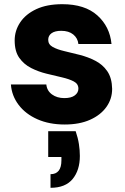

<svg xmlns="http://www.w3.org/2000/svg" viewBox="-20 -586 598 916"><path d="M289 8Q215 8 158.5 -17Q102 -42 69 -85.5Q36 -129 32 -183H201Q204 -153 228 -135.5Q252 -118 287 -118Q320 -118 337 -131Q354 -144 354 -163Q354 -186 332 -197.5Q310 -209 275.5 -217Q241 -225 202 -234.5Q163 -244 128.5 -261.5Q94 -279 72 -310Q50 -341 50 -393Q50 -440 76.5 -479.5Q103 -519 153.5 -542.5Q204 -566 277 -566Q385 -566 444.5 -512.5Q504 -459 512 -376H354Q351 -404 329.5 -421.5Q308 -439 272 -439Q242 -439 226 -427.5Q210 -416 210 -396Q210 -374 231.5 -362Q253 -350 287.5 -342Q322 -334 361 -324Q400 -314 435 -296Q470 -278 492 -246Q514 -214 515 -162Q515 -114 487.5 -75.5Q460 -37 409.5 -14.5Q359 8 289 8ZM341 40Q352 72 356.5 101.5Q361 131 361 158Q361 226 326.5 268Q292 310 221 310V245Q273 245 273 179V163H210V40Z"/></svg>

Font: Poppins
Style: Bold
Weight: 700
Designer: Ninad Kale (Devanagari), Jonny Pinhorn (Latin)
Version: Version 5.002